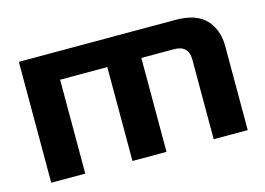

<svg xmlns="http://www.w3.org/2000/svg" viewBox="-75 -653 1092 790"><g transform="rotate(-15 471.0 -257.5)"><path d="M55 0V-515H722Q810 -515 851 -471.5Q892 -428 892 -357V0H747V-339Q747 -400 685 -400H546V0H401V-400H200V0Z"/></g></svg>

Font: Zen Dots
Style: Regular
Weight: 400
Designer: Yoshimichi Ohira
Foundry: A-1 Corp ZenFonts
Version: Version 1.000; ttfautohint (v1.8.3)